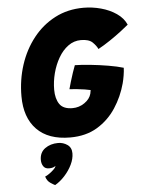

<svg xmlns="http://www.w3.org/2000/svg" viewBox="-61 -718 785 1039"><g transform="rotate(-5 331.0 -198.0)"><path d="M300 24Q181.5 24 118.8 -40.5Q56 -105 56 -221Q56 -310 82.2 -390.8Q108.5 -471.5 158 -534.2Q207.5 -597 276.8 -633Q346 -669 432 -669Q480 -669 526.8 -656.2Q573.5 -643.5 610 -618.5Q646.5 -593.5 662.5 -557Q649 -545.5 620.8 -523.8Q592.5 -502 558.2 -479Q524 -456 493.5 -439.5Q485.5 -457.5 465.8 -476.8Q446 -496 403 -496Q364.5 -496 333.5 -473.2Q302.5 -450.5 280.8 -413Q259 -375.5 247.2 -330.5Q235.5 -285.5 235.5 -241Q235.5 -192.5 255.5 -162.8Q275.5 -133 326 -133Q362 -133 391.5 -153.5Q421 -174 428.5 -202.5Q429.5 -208.5 430.5 -213.2Q431.5 -218 432 -222Q422.5 -224.5 400.5 -228Q378.5 -231.5 355.2 -233.8Q332 -236 318 -236.5Q322 -251.5 329.2 -276Q336.5 -300.5 344.5 -324.5Q352.5 -348.5 358.5 -363.5Q393 -363 441.8 -358Q490.5 -353 539.2 -344.8Q588 -336.5 621 -326.5Q620.5 -309 616.8 -285.8Q613 -262.5 608 -243.5Q589 -172.5 549 -111.5Q509 -50.5 447.2 -13.2Q385.5 24 300 24ZM196 273.5Q189.5 271 171.2 259Q153 247 146 223Q155.5 219.5 169 210Q182.5 200.5 193.2 190.2Q204 180 205.5 174Q206 172 206 170.5Q201 175 192.2 177.8Q183.5 180.5 170.5 180.5Q150 180.5 140.2 166Q130.5 151.5 130.5 131.5Q130.5 91 160 69.5Q189.5 48 231.5 48Q259 48 281.5 63.5Q304 79 304 110.5Q304 140 288.8 171.5Q273.5 203 248.8 230.2Q224 257.5 196 273.5Z"/></g></svg>

Font: Grandstander ExtraBold
Style: Italic
Weight: 800
Italic angle: -15°
Designer: Tyler Finck
Foundry: Etcetera Type Co
Version: Version 1.200; ttfautohint (v1.8.3)